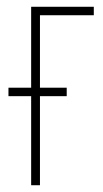

<svg xmlns="http://www.w3.org/2000/svg" viewBox="-20 -547 305 567"><path d="M257 -502H98V-288H177V-263H98V0H72V-263H5V-288H72V-527H257Z"/></svg>

Font: Noto Sans Display Thin Cond
Style: Regular
Weight: 250
Width: 3
Designer: Monotype Design team
Foundry: Monotype Imaging Inc.
Version: Version 1.000